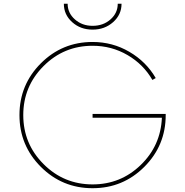

<svg xmlns="http://www.w3.org/2000/svg" viewBox="-20 -981 976 1011"><path d="M316.2 -961.2H336.2Q336.2 -912.5 374.4 -878.8Q412.5 -845 467.5 -845Q523.8 -845 561.9 -878.8Q600 -912.5 600 -961.2H620Q620 -903.8 575.6 -864.4Q531.2 -825 467.5 -825Q403.8 -825 360 -864.4Q316.2 -903.8 316.2 -961.2ZM467.5 -381.2H852.5V-375Q852.5 -215 740 -102.5Q627.5 10 467.5 10Q307.5 10 195 -102.5Q82.5 -215 82.5 -375Q82.5 -535 195 -647.5Q307.5 -760 467.5 -760Q572.5 -760 661.2 -708.1Q750 -656.2 800 -570L782.5 -560Q735 -642.5 651.2 -691.2Q567.5 -740 467.5 -740Q316.2 -740 209.4 -633.1Q102.5 -526.2 102.5 -375Q102.5 -223.8 209.4 -116.9Q316.2 -10 467.5 -10Q615 -10 720.6 -111.9Q826.2 -213.8 832.5 -361.2H467.5Z"/></svg>

Font: Now Thin
Style: Regular
Weight: 250
Designer: Alfredo Marco Pradil
Foundry: Alfredo Marco Pradil
Version: Version 1.002;PS 001.002;hotconv 1.0.88;makeotf.lib2.5.64775